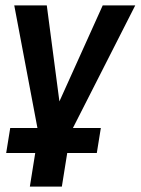

<svg xmlns="http://www.w3.org/2000/svg" viewBox="-20 -514 523 714"><path d="M91 180 111 55H3L18 -38H147L123 -18L33 -494H154L205 -106H187L362 -494H483L241 -18L225 -38H355L340 55H230L210 180Z"/></svg>

Font: Nunito Sans 10pt Condensed
Style: Bold Italic
Weight: 700
Width: 3
Italic angle: -9°
Designer: Vernon Adams
Foundry: Vernon Adams
Version: Version 3.101;gftools[0.9.27]